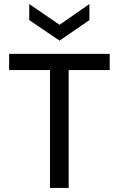

<svg xmlns="http://www.w3.org/2000/svg" viewBox="-20 -925 585 945"><path d="M226 0V-580H25V-660H520V-580H318V0ZM124 -905 273 -803 420 -905V-826L273 -725L124 -826Z"/></svg>

Font: Bricolage Grotesque 12pt
Style: Regular
Weight: 400
Designer: Mathieu Triay
Foundry: Atelier Triay
Version: Version 1.001; ttfautohint (v1.8.4.7-5d5b);gftools[0.9.33.de